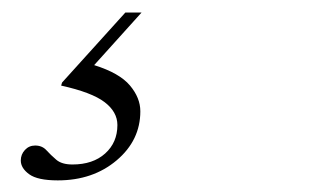

<svg xmlns="http://www.w3.org/2000/svg" viewBox="-20 -30 540 314"><path d="M74.5 265Q41.5 265 27.8 255Q14 245 14 232.5Q14 222.5 20.8 215.2Q27.5 208 37.5 208Q49 208 56 215.8Q63 223.5 72 231.2Q81 239 98.5 239Q132 239 152 221Q172 203 172 174.5Q172 153 151 137Q130 121 80 110L81.5 105L185 -9.5H211.5L134 76.5Q175.5 89.5 192.5 109.8Q209.5 130 209.5 152Q209.5 199.5 170.8 232.2Q132 265 74.5 265Z"/></svg>

Font: Newsreader Text Light
Style: Italic
Weight: 300
Italic angle: -17°
Designer: Hugues Gentile
Foundry: Production Type
Version: Version 1.001